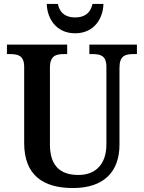

<svg xmlns="http://www.w3.org/2000/svg" viewBox="-20 -939 725 969"><path d="M359 -771C454 -771 500 -844 502 -919H447C436 -871 405 -851 359 -851C314 -851 282 -871 272 -919H216C218 -844 265 -771 359 -771ZM348 10C507 10 583 -75 583 -209V-598C583 -658 613 -666 653 -666H671V-714H431V-666H448C487 -666 517 -658 517 -602V-211C517 -114 466 -56 376 -56C290 -56 232 -96 232 -210V-598C232 -658 263 -666 302 -666H319V-714H15V-666H32C71 -666 102 -658 102 -602V-217C102 -54 199 10 348 10Z"/></svg>

Font: Noto Serif Khmer SemiCondensed SemiBold
Style: Regular
Weight: 600
Width: 4
Designer: Danh Hong and the Monotype Design Team
Foundry: Monotype Imaging Inc.
Version: Version 2.004